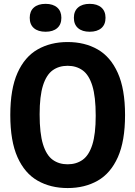

<svg xmlns="http://www.w3.org/2000/svg" viewBox="-20 -968 704 998"><path d="M331.5 9.5Q243 9.5 175.8 -28.8Q108.5 -67 71 -150.8Q33.5 -234.5 33.5 -370Q33.5 -505.5 71 -589.2Q108.5 -673 175.8 -711.2Q243 -749.5 331.5 -749.5Q420.5 -749.5 487.5 -711.2Q554.5 -673 592.2 -589.2Q630 -505.5 630 -370Q630 -234.5 592.5 -150.8Q555 -67 487.8 -28.8Q420.5 9.5 331.5 9.5ZM331.5 -114Q377 -114 409.8 -137.5Q442.5 -161 460 -216.2Q477.5 -271.5 477.5 -366.5Q477.5 -465.5 460 -522Q442.5 -578.5 409.8 -602.2Q377 -626 331.5 -626Q286 -626 253.5 -602.5Q221 -579 203.5 -523.8Q186 -468.5 186 -373.5Q186 -274.5 203.5 -218Q221 -161.5 253.5 -137.8Q286 -114 331.5 -114ZM446 -803Q407.5 -803 385.8 -821.8Q364 -840.5 364 -875.5Q364 -910 385.8 -929Q407.5 -948 446 -948Q485 -948 506.8 -929Q528.5 -910 528.5 -875.5Q528.5 -840.5 506.8 -821.8Q485 -803 446 -803ZM217 -803Q178 -803 156.2 -821.8Q134.5 -840.5 134.5 -875.5Q134.5 -910 156.2 -929Q178 -948 217 -948Q255.5 -948 277.2 -929Q299 -910 299 -875.5Q299 -840.5 277.2 -821.8Q255.5 -803 217 -803Z"/></svg>

Font: Encode Sans Cnd
Style: Bold
Weight: 700
Width: 3
Designer: Multiple Designers
Foundry: Impallari Type
Version: Version 3.002; ttfautohint (v1.8.3) -l 8 -r 50 -G 200 -x 14 